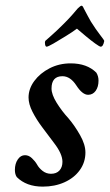

<svg xmlns="http://www.w3.org/2000/svg" viewBox="-20 -660 393 686"><path d="M132.8 6.8Q74.2 6.8 40 -27.3Q33.2 -37.1 33.2 -52.7Q33.2 -75.2 43.5 -90.3Q53.7 -105.5 69.3 -105.5Q83 -105.5 94.2 -94.7Q105.5 -84 112.3 -72.3Q119.1 -59.6 132.3 -49.3Q145.5 -39.1 162.1 -39.1Q181.6 -39.1 192.4 -50.8Q203.1 -62.5 203.1 -82Q203.1 -110.4 172.9 -149.4Q153.3 -175.8 131.8 -204.1Q110.4 -232.4 96.2 -260.3Q82 -288.1 82 -311.5Q82 -342.8 102.5 -370.6Q123 -398.4 157.2 -416Q191.4 -433.6 232.4 -433.6Q291 -433.6 324.2 -400.4Q332 -387.7 332 -372.1Q332 -349.6 321.8 -335.4Q311.5 -321.3 294.9 -321.3Q274.4 -321.3 252.9 -354.5Q231.4 -387.7 203.1 -387.7Q164.1 -387.7 164.1 -343.8Q164.1 -322.3 182.6 -292.5Q201.2 -262.7 224.6 -237.3Q247.1 -210.9 266.1 -177.2Q285.2 -143.6 285.2 -115.2Q285.2 -80.1 265.1 -52.2Q245.1 -24.4 210.4 -8.8Q175.8 6.8 132.8 6.8ZM146.5 -493.2Q142.6 -493.2 141.1 -501Q139.6 -508.8 141.6 -513.7Q145.5 -517.6 163.6 -533.2Q181.6 -548.8 209 -576.2Q224.6 -591.8 236.8 -605.5Q249 -619.1 257.8 -629.9Q267.6 -639.6 271.5 -639.6Q275.4 -639.6 279.3 -629.9Q287.1 -614.3 293.9 -602.5Q300.8 -590.8 304.7 -583Q323.2 -553.7 337.4 -535.6Q351.6 -517.6 352.5 -513.7Q348.6 -493.2 339.8 -493.2Q335.9 -493.2 320.3 -504.4Q304.7 -515.6 286.6 -530.8Q268.6 -545.9 254.9 -557.6Q239.3 -545.9 214.8 -530.8Q190.4 -515.6 170.9 -504.4Q151.4 -493.2 146.5 -493.2Z"/></svg>

Font: Crimson Text SemiBold
Style: Italic
Weight: 600
Italic angle: -11°
Designer: Sebastian Kosch
Foundry: Sebastian Kosch
Version: Version 1.100; ttfautohint (v1.8.4)